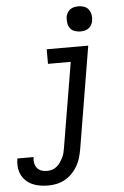

<svg xmlns="http://www.w3.org/2000/svg" viewBox="-118 -783 680 1050"><g transform="rotate(-5 222.5 -258.0)"><path d="M105 223Q82 223 59.5 219.5Q37 216 17 207Q-3 198 -18.5 183Q-34 168 -43 148.5Q-52 129 -54 106.5Q-56 84 -52 61H37Q34 77 37 93Q40 109 49.5 121Q59 133 73.5 138Q88 143 104 143Q118 143 131.5 139Q145 135 157 125.5Q169 116 177 104Q185 92 191.5 79.5Q198 67 201.5 53.5Q205 40 207 26L285 -440H160V-520H388L295 39Q291 62 284.5 85Q278 108 266 129.5Q254 151 236.5 169.5Q219 188 196.5 200.5Q174 213 151 218Q128 223 105 223ZM352 -601Q336 -601 320.5 -606.5Q305 -612 296 -624.5Q287 -637 284.5 -653.5Q282 -670 284 -687Q286 -698 292 -709Q298 -720 308 -727Q318 -734 329.5 -736.5Q341 -739 353 -739Q369 -739 384.5 -733.5Q400 -728 409 -715.5Q418 -703 421 -686.5Q424 -670 421 -653Q419 -642 413 -631Q407 -620 397 -613Q387 -606 375.5 -603.5Q364 -601 352 -601Z"/></g></svg>

Font: Iosevka Curly Slab Medium
Style: Italic
Weight: 500
Italic angle: -9°
Monospace: yes
Designer: Belleve Invis
Foundry: Belleve Invis
Version: Version 22.1.2; ttfautohint (v1.8.4)